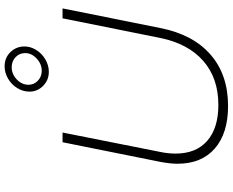

<svg xmlns="http://www.w3.org/2000/svg" viewBox="-106 -878 985 812"><g transform="rotate(-90 386.0 -471.5)"><path d="M674 -286Q647 -148 562 -73.5Q477 1 344 1Q229 1 164.5 -55Q100 -111 100 -213Q100 -244 108 -286L191 -699H232L150 -286Q143 -254 143 -221Q143 -134 197 -87Q251 -40 349 -40Q462 -40 535 -104Q608 -168 632 -286L715 -699H757ZM596 -860Q596 -834 581 -810Q566 -786 541 -771.5Q516 -757 489 -757Q454 -757 429.5 -781Q405 -805 405 -839Q405 -866 420 -890.5Q435 -915 460 -929.5Q485 -944 512 -944Q548 -944 572 -919.5Q596 -895 596 -860ZM434 -843Q434 -820 451 -803.5Q468 -787 493 -787Q522 -787 545 -808.5Q568 -830 568 -857Q568 -881 551 -897.5Q534 -914 508 -914Q479 -914 456.5 -892.5Q434 -871 434 -843Z"/></g></svg>

Font: Gontserrat ExtraLight
Style: Italic
Weight: 275
Italic angle: -11.3°
Designer: Julieta Ulanovsky
Foundry: Julieta Ulanovsky
Version: Version 6.001